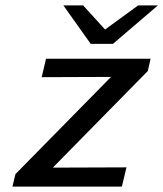

<svg xmlns="http://www.w3.org/2000/svg" viewBox="-20 -689 603 709"><path d="M214 -669H287L368 -580L490 -669H563L397 -527H315ZM26 0 37 -46 390 -405Q348 -405 262 -404.5Q176 -404 134 -404L150 -472H536L526 -427L175 -70Q220 -70 311 -70.5Q402 -71 447 -71L430 0Z"/></svg>

Font: Coval
Style: Medium Italic
Weight: 500
Foundry: Context Ltd
Version: Version 001.000